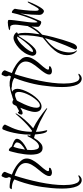

<svg xmlns="http://www.w3.org/2000/svg" viewBox="663 -1234 1047 2413"><g transform="rotate(-90 1186.5 -27.5)"><path d="M225 102Q206 102 193 93.5Q180 85 180 67Q180 48 195 22Q210 -4 229 -28Q248 -52 259 -65Q297 -109 320.5 -150Q344 -191 344 -228Q344 -263 319.5 -292.5Q295 -322 239 -346Q227 -352 213.5 -357Q200 -362 186 -367Q163 -297 141.5 -217Q120 -137 103 -55Q86 27 76.5 105.5Q67 184 67 251Q67 290 70.5 323.5Q74 357 82 384Q93 422 108.5 435Q124 448 138 448Q148 448 156.5 444.5Q165 441 170 438Q178 434 184 434Q190 434 190 439Q190 441 187 446Q183 451 167 463.5Q151 476 128 476Q121 476 112.5 474Q104 472 95 467Q67 451 51.5 415.5Q36 380 29.5 331.5Q23 283 23 229Q23 162 29.5 95.5Q36 29 43 -19Q49 -65 62 -123.5Q75 -182 94 -245.5Q113 -309 138 -370Q118 -385 94.5 -392Q71 -399 50.5 -401Q30 -403 20 -403Q14 -404 16.5 -410.5Q19 -417 26 -423.5Q33 -430 40 -430Q98 -430 157 -414Q163 -426 168 -437Q162 -447 159.5 -457Q157 -467 157 -476Q157 -486 160 -492Q167 -511 173.5 -522.5Q180 -534 192 -530Q209 -525 222.5 -512Q236 -499 232 -486Q215 -448 199 -402Q254 -382 300.5 -350.5Q347 -319 378 -280Q401 -251 401 -215Q401 -182 382.5 -146Q364 -110 333 -72Q324 -61 309 -44Q294 -27 278.5 -8.5Q263 10 252.5 26.5Q242 43 242 53Q242 64 255 65Q259 65 263.5 65.5Q268 66 273 65H275Q285 65 285 73Q285 81 275 88Q250 102 225 102Z M533 -16Q499 -16 480.5 -38Q462 -60 455.5 -94.5Q449 -129 449 -164Q449 -188 451 -209.5Q453 -231 455 -247Q460 -288 468 -326Q476 -364 483.5 -391Q491 -418 493 -426Q497 -440 508 -440Q519 -440 533 -425.5Q547 -411 553 -402Q576 -395 598 -385.5Q620 -376 634.5 -365Q649 -354 649 -341Q649 -316 628 -291Q607 -266 575 -245Q543 -224 510 -209Q507 -185 507 -161Q507 -121 517 -91Q527 -61 551 -61Q572 -61 591.5 -76Q611 -91 628 -114Q645 -137 658.5 -160.5Q672 -184 679 -200Q681 -206 688 -206Q692 -206 692 -197.5Q692 -189 680 -163Q668 -139 655.5 -117.5Q643 -96 631 -80Q614 -58 589.5 -37Q565 -16 533 -16ZM513 -237Q548 -256 575.5 -282.5Q603 -309 603 -340Q603 -351 586.5 -362.5Q570 -374 548 -382Q536 -350 527.5 -314Q519 -278 513 -237Z M755 42Q737 42 726.5 18Q716 -6 710.5 -41.5Q705 -77 703 -111Q690 -115 677.5 -118.5Q665 -122 654 -124Q646 -125 646 -134Q646 -145 658.5 -158Q671 -171 686 -171L693 -170L701 -167V-168Q701 -247 712 -314.5Q723 -382 735.5 -427Q748 -472 753 -481Q758 -489 762.5 -505.5Q767 -522 780 -522Q800 -522 814 -508Q828 -494 828 -489Q816 -461 801 -431Q786 -401 772 -363.5Q758 -326 748 -275Q738 -224 736 -154L749 -148Q786 -174 825 -210Q864 -246 899.5 -284Q935 -322 961 -353Q963 -355 965 -355Q968 -355 968 -351Q968 -349 967 -347Q949 -314 917.5 -275Q886 -236 850 -199Q814 -162 780 -134Q845 -103 907.5 -60Q970 -17 1026 29Q1033 35 1033 38Q1033 42 1029 42Q1026 42 1024 40Q1001 26 957 1.5Q913 -23 863 -48Q846 -56 810.5 -71Q775 -86 736 -100Q737 -57 743.5 -22Q750 13 757 40Q757 42 755 42Z M1056 -29Q1020 -29 1003 -52.5Q986 -76 986 -110Q986 -146 1003 -198Q1020 -250 1039 -296Q1022 -285 1004 -276Q986 -267 972 -267Q962 -267 957.5 -272Q953 -277 953 -283Q953 -288 956 -298Q959 -308 966.5 -317Q974 -326 985 -326Q989 -326 989 -323Q989 -322 988.5 -321.5Q988 -321 988 -320Q987 -318 987 -316Q987 -312 992 -312Q995 -312 999.5 -313Q1004 -314 1009 -317Q1019 -322 1032 -329.5Q1045 -337 1061 -345L1076 -375Q1082 -386 1090 -390.5Q1098 -395 1105 -395Q1116 -395 1124.5 -391.5Q1133 -388 1140 -383Q1151 -388 1163.5 -392.5Q1176 -397 1188 -399Q1226 -413 1267 -421.5Q1308 -430 1348 -430Q1370 -430 1393 -424Q1416 -418 1416 -405Q1416 -401 1408 -401Q1392 -401 1371.5 -405Q1351 -409 1331 -409Q1306 -409 1283 -406.5Q1260 -404 1240 -399Q1256 -392 1266.5 -375Q1277 -358 1277 -332Q1277 -304 1263.5 -265Q1250 -226 1227.5 -185Q1205 -144 1176 -108.5Q1147 -73 1116 -51Q1085 -29 1056 -29ZM1067 -50Q1088 -50 1110.5 -69Q1133 -88 1155 -117Q1177 -146 1194 -177Q1202 -191 1212.5 -215Q1223 -239 1230.5 -266Q1238 -293 1238 -315Q1238 -335 1229.5 -348.5Q1221 -362 1198 -362Q1187 -362 1170 -356Q1153 -350 1134 -342Q1130 -338 1126.5 -333.5Q1123 -329 1121 -324Q1102 -289 1083 -246.5Q1064 -204 1051.5 -164Q1039 -124 1039 -94Q1039 -50 1067 -50Z M1501 102Q1482 102 1469 93.5Q1456 85 1456 67Q1456 48 1471 22Q1486 -4 1505 -28Q1524 -52 1535 -65Q1573 -109 1596.5 -150Q1620 -191 1620 -228Q1620 -263 1595.5 -292.5Q1571 -322 1515 -346Q1503 -352 1489.5 -357Q1476 -362 1462 -367Q1439 -297 1417.5 -217Q1396 -137 1379 -55Q1362 27 1352.5 105.5Q1343 184 1343 251Q1343 290 1346.5 323.5Q1350 357 1358 384Q1369 422 1384.5 435Q1400 448 1414 448Q1424 448 1432.5 444.5Q1441 441 1446 438Q1454 434 1460 434Q1466 434 1466 439Q1466 441 1463 446Q1459 451 1443 463.5Q1427 476 1404 476Q1397 476 1388.5 474Q1380 472 1371 467Q1343 451 1327.5 415.5Q1312 380 1305.5 331.5Q1299 283 1299 229Q1299 162 1305.5 95.5Q1312 29 1319 -19Q1325 -65 1338 -123.5Q1351 -182 1370 -245.5Q1389 -309 1414 -370Q1394 -385 1370.5 -392Q1347 -399 1326.5 -401Q1306 -403 1296 -403Q1290 -404 1292.5 -410.5Q1295 -417 1302 -423.5Q1309 -430 1316 -430Q1374 -430 1433 -414Q1439 -426 1444 -437Q1438 -447 1435.5 -457Q1433 -467 1433 -476Q1433 -486 1436 -492Q1443 -511 1449.5 -522.5Q1456 -534 1468 -530Q1485 -525 1498.5 -512Q1512 -499 1508 -486Q1491 -448 1475 -402Q1530 -382 1576.5 -350.5Q1623 -319 1654 -280Q1677 -251 1677 -215Q1677 -182 1658.5 -146Q1640 -110 1609 -72Q1600 -61 1585 -44Q1570 -27 1554.5 -8.5Q1539 10 1528.5 26.5Q1518 43 1518 53Q1518 64 1531 65Q1535 65 1539.5 65.5Q1544 66 1549 65H1551Q1561 65 1561 73Q1561 81 1551 88Q1526 102 1501 102Z M1796 417Q1778 417 1769 396Q1795 340 1821.5 276Q1848 212 1872.5 145Q1897 78 1914 14Q1886 36 1857 62Q1828 88 1802 122Q1769 163 1751.5 219.5Q1734 276 1734 324Q1734 382 1758 411Q1761 414 1761 415Q1761 415 1760.5 415.5Q1760 416 1759 416Q1755 416 1749.5 413Q1744 410 1739 404Q1719 383 1709.5 353.5Q1700 324 1700 290Q1700 251 1715 211Q1730 171 1759 136Q1801 85 1842 51.5Q1883 18 1921 -14Q1936 -73 1942 -129Q1947 -173 1948.5 -206Q1950 -239 1950 -264Q1950 -280 1949 -293Q1948 -306 1947 -317L1939 -315Q1922 -288 1898 -251Q1874 -214 1846 -178.5Q1818 -143 1790 -119Q1762 -95 1737 -95Q1716 -95 1704 -109.5Q1692 -124 1692 -143Q1692 -148 1694 -156Q1703 -202 1729.5 -242.5Q1756 -283 1790.5 -314Q1825 -345 1859 -363Q1893 -381 1917 -381Q1935 -381 1951.5 -373.5Q1968 -366 1983 -349Q1986 -346 1986 -342Q1986 -333 1967 -325Q1975 -310 1977.5 -286.5Q1980 -263 1980 -237Q1980 -194 1975 -147Q1970 -100 1962 -52Q1988 -78 2012 -111Q2036 -144 2058 -190Q2064 -202 2069 -202Q2073 -202 2073 -195Q2073 -184 2063.5 -163Q2054 -142 2041 -120Q2028 -98 2015 -82Q2002 -66 1987.5 -50.5Q1973 -35 1957 -21Q1944 48 1927 114Q1910 180 1893 235Q1876 290 1862.5 327.5Q1849 365 1843 377Q1831 399 1819 408Q1807 417 1796 417ZM1750 -136Q1764 -136 1785 -152Q1806 -168 1829 -192.5Q1852 -217 1873.5 -245Q1895 -273 1911.5 -297.5Q1928 -322 1934 -337Q1913 -337 1888.5 -322.5Q1864 -308 1840 -285Q1816 -262 1795 -237Q1774 -212 1760.5 -190Q1747 -168 1743 -156Q1740 -149 1740 -145Q1740 -136 1750 -136Z M2254 1Q2237 1 2221.5 -15.5Q2206 -32 2206 -58Q2206 -107 2209.5 -155.5Q2213 -204 2217.5 -242.5Q2222 -281 2224 -299Q2214 -257 2199 -215Q2184 -173 2169 -136.5Q2154 -100 2143 -75.5Q2132 -51 2130 -44Q2126 -33 2113 -33Q2103 -33 2090 -39Q2077 -45 2067.5 -53.5Q2058 -62 2057 -68Q2056 -73 2056 -79.5Q2056 -86 2056 -93Q2056 -122 2061 -170.5Q2066 -219 2077 -294Q2083 -335 2083 -360Q2083 -386 2077.5 -400Q2072 -414 2064 -421Q2048 -421 2031 -424.5Q2014 -428 2014 -433Q2014 -436 2030.5 -441Q2047 -446 2070 -449.5Q2093 -453 2112 -453Q2126 -453 2134.5 -450Q2143 -447 2143 -439Q2143 -411 2138 -370.5Q2133 -330 2126.5 -285Q2120 -240 2115 -197Q2110 -154 2110 -120Q2110 -108 2111 -97.5Q2112 -87 2114 -79Q2122 -81 2134.5 -105.5Q2147 -130 2161.5 -168Q2176 -206 2190 -249Q2204 -292 2215 -331Q2226 -370 2231 -397Q2232 -402 2239 -402Q2250 -402 2263.5 -390.5Q2277 -379 2283 -365Q2280 -353 2275.5 -322Q2271 -291 2266.5 -251.5Q2262 -212 2259.5 -174.5Q2257 -137 2257 -111Q2257 -80 2262 -72Q2267 -64 2274 -64Q2282 -64 2292.5 -78Q2303 -92 2314 -113Q2325 -134 2336 -154.5Q2347 -175 2355.5 -189Q2364 -203 2369 -203Q2373 -203 2373 -198Q2373 -195 2370 -187Q2366 -177 2356.5 -154.5Q2347 -132 2334 -105.5Q2321 -79 2307 -55Q2293 -31 2279 -15Q2265 1 2254 1Z"/></g></svg>

Font: Comforter
Style: Regular
Weight: 400
Designer: Robert E. Leuschke
Foundry: Robert E. Leuschke
Version: Version 1.013; ttfautohint (v1.8.3)